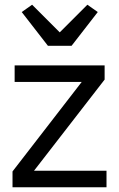

<svg xmlns="http://www.w3.org/2000/svg" viewBox="-20 -793 504 813"><path d="M33 0ZM33 0V-67L326 -446H42V-516H423V-456L124 -70H431V0ZM183 -599 72 -742 116 -773 233 -656 350 -773 394 -742 283 -599Z"/></svg>

Font: Aneliza
Style: Regular
Weight: 400
Designer: Mike Abbink, Paul van der Laan, Pieter van Rosmalen
Foundry: Bold Monday
Version: Version 3.001;September 8, 2019;FontCreator 11.5.0.2425 64-b